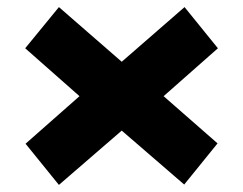

<svg xmlns="http://www.w3.org/2000/svg" viewBox="-20 -580 685 541"><path d="M146 -59 52 -175 204 -309 51 -444 146 -560 323 -406 500 -560 594 -444 441 -309 593 -176 499 -60 323 -212Z"/></svg>

Font: Georama ExtraExtended
Style: Bold
Weight: 700
Width: 8
Designer: Jean-Baptiste Levee
Foundry: Production Type
Version: Version 1.000